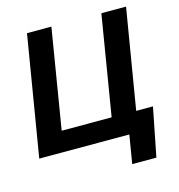

<svg xmlns="http://www.w3.org/2000/svg" viewBox="-127 -839 1049 1123"><g transform="rotate(-15 397.0 -277.5)"><path d="M138.5 -727.3H286.2L186.8 -123.6H489.3L588.8 -727.3H738.3L637.8 -122.9H739.3L681.1 171.9H534.8L563.2 0H17.8Z"/></g></svg>

Font: Inter P
Style: Bold Italic
Weight: 700
Italic angle: 9.39999°
Designer: Rasmus Andersson
Foundry: rsms
Version: Version 3.018;git-588b23468